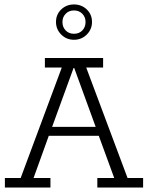

<svg xmlns="http://www.w3.org/2000/svg" viewBox="-20 -844 666 864"><path d="M2 0V-43H73L258 -540H182V-583H444V-540H368L554 -43H624V0H418V-43H494L419 -248L442 -233H191L205 -248L131 -43H207V0ZM209 -258 199 -273H423L416 -258L314 -538H311ZM313 -665Q279 -665 255.5 -688.5Q232 -712 232 -745Q232 -779 255.5 -801.5Q279 -824 313 -824Q347 -824 370.5 -801.5Q394 -779 394 -745Q394 -712 370.5 -688.5Q347 -665 313 -665ZM313 -692Q336 -692 350.5 -707Q365 -722 365 -745Q365 -767 350.5 -782Q336 -797 313 -797Q290 -797 275.5 -782Q261 -767 261 -745Q261 -722 275.5 -707Q290 -692 313 -692Z"/></svg>

Font: Rokkitt SemiBold Light
Style: Regular
Weight: 300
Version: Version 3.103